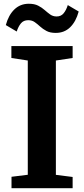

<svg xmlns="http://www.w3.org/2000/svg" viewBox="-20 -984 439 1004"><path d="M125.3 -70.1V-667.6L39.5 -680.8V-743H359.8V-680.8L272.2 -667.6V-69.7L359.8 -58.6V0H40.2V-59.6ZM271.5 -811.9Q242.1 -811.9 223.1 -822.1Q204.1 -832.2 190 -845.1Q175.9 -858.1 161.7 -868.2Q147.5 -878.4 127.5 -878.4Q103.1 -878.4 89.5 -862Q75.9 -845.6 67.4 -819.2L10.4 -852.9Q24.6 -905.3 55.3 -934.8Q86.1 -964.4 130.7 -964.4Q160.2 -964.4 179.6 -954.4Q198.9 -944.5 213.5 -931.5Q228.2 -918.5 242.2 -908.4Q256.2 -898.3 275.1 -897.9Q298.8 -897.5 312.6 -914.3Q326.5 -931.1 334.5 -957.4L391.5 -923.8Q377.3 -871.3 347 -841.6Q316.7 -811.9 271.5 -811.9Z"/></svg>

Font: Merriweather 7pt Light
Style: Regular
Weight: 300
Designer: Eben Sorkin
Foundry: Eben Sorkin
Version: Version 2.200;gftools[0.9.31]